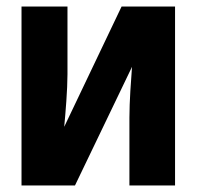

<svg xmlns="http://www.w3.org/2000/svg" viewBox="-20 -569 603 589"><path d="M46 0H210L385 -364C382 -324 377 -258 377 -208V0H517V-549H353L177 -180C181 -222 187 -294 187 -341V-549H46Z"/></svg>

Font: Noto Sans Mono SemiCondensed ExtraBold
Style: Regular
Weight: 800
Width: 4
Designer: Monotype Design Team
Foundry: Monotype Imaging Inc.
Version: Version 2.014